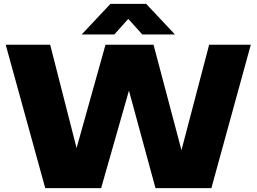

<svg xmlns="http://www.w3.org/2000/svg" viewBox="-20 -971 1324 991"><path d="M213.5 0 9.5 -740H239L401 -106H347L524.5 -740H772.5L940.5 -106H893L1059.5 -740H1274.5L1071 0H782.5L615.5 -613.5H677L502 0ZM401.5 -793 550 -951H734.5L883 -793H714.5L625 -892.5H659L570 -793Z"/></svg>

Font: Encode Sans SC SemiExpanded Black
Style: Regular
Weight: 900
Width: 6
Designer: Multiple Designers
Foundry: Impallari Type
Version: Version 3.002